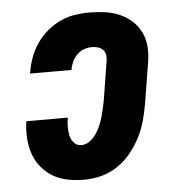

<svg xmlns="http://www.w3.org/2000/svg" viewBox="-45 -580 589 631"><g transform="rotate(-5 250.0 -265.0)"><path d="M209 8Q182 8 155 3Q128 -2 106 -15Q84 -28 67.5 -48Q51 -68 42.5 -93Q34 -118 32.5 -145.5Q31 -173 35 -200H172Q169 -185 169 -170Q169 -155 172 -141Q175 -127 184.5 -116.5Q194 -106 209 -106Q223 -106 235.5 -115Q248 -124 256.5 -136Q265 -148 271 -161.5Q277 -175 281 -188.5Q285 -202 288 -215.5Q291 -229 294 -243L315 -373Q317 -383 315.5 -393.5Q314 -404 307.5 -411Q301 -418 291 -421Q281 -424 271 -424Q258 -424 245 -419.5Q232 -415 222 -405Q212 -395 206 -382.5Q200 -370 198 -357Q198 -357 198 -356.5Q198 -356 197 -355H61Q61 -356 61 -357.5Q61 -359 62 -361Q66 -385 74.5 -408Q83 -431 97.5 -452.5Q112 -474 132 -491Q152 -508 175 -519Q198 -530 222.5 -534Q247 -538 271 -538Q297 -538 323 -534.5Q349 -531 372 -521Q395 -511 413 -494.5Q431 -478 441.5 -455.5Q452 -433 453.5 -407Q455 -381 450 -355L429 -225Q424 -196 416.5 -168.5Q409 -141 395.5 -114.5Q382 -88 363 -64.5Q344 -41 319 -24Q294 -7 265.5 0.5Q237 8 209 8Z"/></g></svg>

Font: Iosevka Slab Heavy
Style: Italic
Weight: 900
Italic angle: -9°
Monospace: yes
Designer: Belleve Invis
Foundry: Belleve Invis
Version: Version 11.1.0; ttfautohint (v1.8.3)